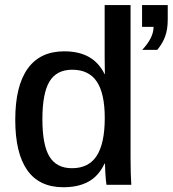

<svg xmlns="http://www.w3.org/2000/svg" viewBox="-20 -745 696 774"><path d="M409.2 0Q408.2 -5.4 406.7 -20.5Q405.3 -35.6 404.3 -53.7Q403.3 -71.8 403.3 -85.4H401.4Q377.9 -35.6 336.9 -12.9Q295.9 9.8 235.4 9.8Q138.2 9.8 89.8 -59.1Q41.5 -127.9 41.5 -262.2Q41.5 -398.4 91.6 -468.3Q141.6 -538.1 238.8 -538.1Q297.9 -538.1 338.1 -515.6Q378.4 -493.2 401.9 -445.8H402.8L401.9 -514.2V-724.6H506.3V-110.8Q506.3 -75.2 507.1 -47.6Q507.8 -20 509.3 0ZM150.9 -264.2Q150.9 -160.6 179.4 -113.8Q208 -66.9 270 -66.9Q337.9 -66.9 370.1 -117.2Q402.3 -167.5 402.3 -269.5Q402.3 -367.7 370.4 -415.8Q338.4 -463.9 271 -463.9Q208 -463.9 179.4 -416.3Q150.9 -368.7 150.9 -264.2ZM656.2 -666.5Q656.2 -626 645.5 -597.4Q634.8 -568.8 613.8 -543.9H553.2Q599.1 -592.8 599.1 -636.7H552.7V-724.6H656.2Z"/></svg>

Font: Arimo Medium
Style: Regular
Weight: 500
Designer: Steve Matteson
Foundry: Monotype Imaging Inc.
Version: Version 1.33